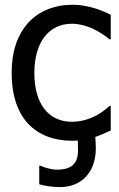

<svg xmlns="http://www.w3.org/2000/svg" viewBox="-20 -578 501 805"><path d="M283.2 12.2C289.1 12.2 293 12.2 295.4 11.7C297.4 11.2 300.8 11.2 306.2 11.2C306.6 32.7 307.1 46.4 307.1 52.2C307.1 108.9 279.3 133.3 218.3 133.3C194.8 133.3 168 125 148.9 116.7H144.5V194.8C169.4 202.1 205.1 206.5 231 206.5C324.7 206.5 381.8 141.1 381.8 43.5C381.8 36.6 381.3 27.8 380.9 16.6L379.4 -3.9C393.6 -8.3 415 -17.6 444.3 -30.8V-133.8H439C395.5 -92.8 339.8 -67.4 281.7 -67.4C183.1 -67.4 124 -143.1 124 -272C124 -402.3 186 -478.5 281.7 -478.5C312.5 -478.5 349.6 -467.8 376.5 -454.1C400.9 -441.4 421.9 -427.7 439 -413.1H444.3V-516.1C395.5 -541 339.4 -558.1 283.2 -558.1C209.5 -558.1 142.6 -531.2 99.6 -483.9C52.2 -431.6 28.8 -361.3 28.8 -272C28.8 -177.7 54.2 -105 99.6 -57.6C144 -11.2 207.5 12.2 283.2 12.2Z"/></svg>

Font: SG Kara Light
Style: Regular
Weight: 400
Designer: Damoon Khanjanzadeh
Version: Version 1.000